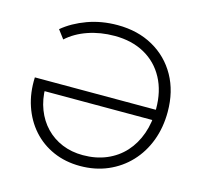

<svg xmlns="http://www.w3.org/2000/svg" viewBox="-105 -831 1011 961"><g transform="rotate(15 400.0 -350.0)"><path d="M388.5 15Q313 15 250.2 -12.5Q187.5 -40 143 -90Q98.5 -140 75.8 -207.5Q53 -275 56.5 -355H703.5V-301H96.5L120.5 -320Q121 -258 140.8 -207Q160.5 -156 196.2 -118.8Q232 -81.5 281 -61.2Q330 -41 388.5 -41Q456 -41 510.5 -64Q565 -87 603.5 -129.2Q642 -171.5 662.8 -230.2Q683.5 -289 683.5 -360Q683.5 -451 647.2 -518.2Q611 -585.5 545 -622.2Q479 -659 389.5 -659Q316 -659 252.5 -637.2Q189 -615.5 144.5 -575L111 -619.5Q162.5 -662.5 234.5 -688.8Q306.5 -715 389.5 -715Q494.5 -715 574.2 -670.2Q654 -625.5 698.8 -545.5Q743.5 -465.5 743.5 -360Q743.5 -279 717.8 -210.5Q692 -142 644.5 -91.5Q597 -41 532 -13Q467 15 388.5 15Z"/></g></svg>

Font: Geologica Cursive Thin
Style: Regular
Weight: 250
Designer: Sindre Bremnes, Frode Helland
Foundry: Monokrom Skriftforlag AS
Version: Version 1.010;gftools[0.9.28]